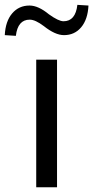

<svg xmlns="http://www.w3.org/2000/svg" viewBox="-69 -791 394 811"><path d="M84 0V-539.1H171.9V0ZM-48.8 -642.6Q-45.9 -701.2 -17.6 -734.4Q10.7 -767.6 55.7 -767.6Q92.8 -767.6 137.7 -730.5Q178.7 -701.2 199.2 -701.2Q250 -701.2 257.8 -770.5L304.7 -767.6Q301.8 -709 273.9 -675.8Q246.1 -642.6 201.2 -642.6Q164.1 -642.6 116.2 -680.7Q80.1 -708 56.6 -708Q5.9 -708 -2 -639.6Z"/></svg>

Font: Min Sans
Style: Regular
Weight: 400
Designer: Jinseong-Kim, NotoSansCJK, Nunito
Foundry: Jinseong-Kim
Version: Version 1.400;Glyphs 3.1.2 (3151)